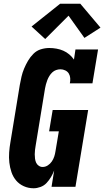

<svg xmlns="http://www.w3.org/2000/svg" viewBox="-20 -1000 558 1028"><path d="M160 8Q132 8 107.5 -3Q83 -14 66.5 -33.5Q50 -53 41.5 -78Q33 -103 30 -129.5Q27 -156 29 -184Q31 -212 36 -240L86 -545Q90 -567 95 -589Q100 -611 109 -632.5Q118 -654 130 -674.5Q142 -695 159 -712Q176 -729 198.5 -736Q221 -743 244 -743Q263 -743 282.5 -739.5Q302 -736 319 -728.5Q336 -721 350.5 -709Q365 -697 376 -681L384 -735H505L475 -554H354Q357 -568 356 -581.5Q355 -595 348.5 -606Q342 -617 329.5 -623Q317 -629 304 -629Q292 -629 280.5 -625Q269 -621 260 -612.5Q251 -604 244.5 -593.5Q238 -583 233.5 -571.5Q229 -560 226 -548.5Q223 -537 221 -526L171 -221Q169 -209 167.5 -197.5Q166 -186 166 -174Q166 -162 167.5 -150.5Q169 -139 173.5 -129Q178 -119 187.5 -112.5Q197 -106 208 -106Q223 -106 236 -114.5Q249 -123 257.5 -135.5Q266 -148 270.5 -162Q275 -176 277 -190L295 -297H243L262 -411H452L384 0H256L270 -87Q263 -69 253 -52Q243 -35 229.5 -20.5Q216 -6 197 1Q178 8 160 8ZM222 -791 149 -858 302 -980H410L518 -852L432 -797L347 -916Z"/></svg>

Font: Iosevka Slab Heavy Oblique
Style: Regular
Weight: 900
Italic angle: -9°
Monospace: yes
Designer: Belleve Invis
Foundry: Belleve Invis
Version: Version 11.1.1; ttfautohint (v1.8.3)